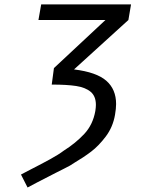

<svg xmlns="http://www.w3.org/2000/svg" viewBox="-20 -745 640 874"><path d="M118.5 27Q171.5 0 209.2 -20.8Q247 -41.5 270 -59Q324 -93 363.5 -135.2Q403 -177.5 414 -240Q416.5 -256.5 416.5 -267.5Q416.5 -307 392.8 -327Q369 -347 326.8 -353.5Q284.5 -360 215.5 -360L225.5 -435L460 -654H155L167.5 -725H576.5L564.5 -654L317 -429Q419 -416.5 463.8 -377.5Q508.5 -338.5 508.5 -271.5Q508.5 -251 503.5 -222Q494 -167 461.8 -124Q429.5 -81 394.5 -54.5Q359.5 -28 318.5 -4L299 8.5Q287 15 270.2 23.5Q253.5 32 233.5 42Q128 96 105.5 108.5L75.5 49.5Z"/></svg>

Font: JuliaMono
Style: Italic
Weight: 400
Italic angle: -9°
Monospace: yes
Designer: cormullion
Foundry: corm
Version: Version 0.057; ttfautohint (v1.8.4)